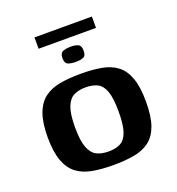

<svg xmlns="http://www.w3.org/2000/svg" viewBox="-116 -710 748 811"><g transform="rotate(-20 257.5 -304.5)"><path d="M258 6Q205 6 164 -1.5Q123 -9 94.5 -30.5Q66 -52 51 -93Q36 -134 36 -199Q36 -264 51 -305Q66 -346 94.5 -367.5Q123 -389 164 -396.5Q205 -404 258 -404Q312 -404 352.5 -396.5Q393 -389 421 -367.5Q449 -346 463.5 -305Q478 -264 478 -199Q478 -133 463.5 -92.5Q449 -52 421 -30.5Q393 -9 352 -1.5Q311 6 258 6ZM258 -55Q290 -55 311.5 -66Q333 -77 344 -108Q355 -139 355 -199Q355 -259 344 -290Q333 -321 311.5 -332Q290 -343 258 -343Q227 -343 205 -332Q183 -321 171 -290Q159 -259 159 -199Q159 -139 171 -108Q183 -77 205 -66Q227 -55 258 -55ZM257 -458Q236 -458 222.5 -463.5Q209 -469 209 -492Q209 -515 223.5 -520.5Q238 -526 259 -526Q279 -526 291.5 -520Q304 -514 304 -492Q304 -469 291.5 -463.5Q279 -458 257 -458ZM128 -564V-615H386V-564Z"/></g></svg>

Font: Genos SemiBold
Style: Regular
Weight: 600
Designer: Robert E. Leuschke
Foundry: Robert E. Leuschke
Version: Version 1.010